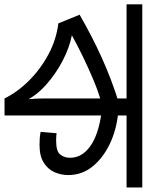

<svg xmlns="http://www.w3.org/2000/svg" viewBox="72 -744 662 867"><g transform="rotate(90 403.5 -311.0)"><path d="M817 -622V-551H492V-489V-473V0H415Q386 -59 334 -111Q282 -163 215.5 -198.5Q149 -234 76 -243L37 -339Q134 -395 231 -439Q328 -483 437 -517L415 -475V-551H-10V-622ZM415 -467 436 -438Q385 -424 330.5 -401Q276 -378 224.5 -353Q173 -328 130 -304Q186 -293 245.5 -262Q305 -231 354.5 -186.5Q404 -142 428 -90L420 -88Q418 -111 416.5 -134Q415 -157 415 -189ZM761 -288Q761 -255 748 -225.5Q735 -196 705 -177Q675 -158 625 -158Q609 -158 594.5 -159Q580 -160 566 -163L572 -235Q578 -234 586.5 -233.5Q595 -233 606 -233Q654 -233 668.5 -251.5Q683 -270 683 -296Q683 -349 631.5 -386.5Q580 -424 479 -438L482 -513Q559 -505 622 -474.5Q685 -444 723 -396.5Q761 -349 761 -288Z"/></g></svg>

Font: hexbangla15
Style: Regular
Weight: 400
Designer: Jelle Bosma - Monotype Design Team
Foundry: Monotype Imaging Inc.
Version: Version 2.006